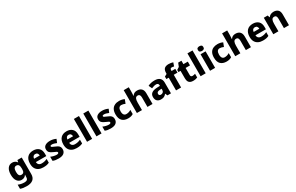

<svg xmlns="http://www.w3.org/2000/svg" viewBox="338 -3029 8534 5532"><g transform="rotate(-30 4605.0 -263.5)"><path d="M249 -559.1C186 -559.1 136.2 -534.7 99.6 -485.4C62.5 -436 43.9 -365.2 43.9 -273.9C43.9 -183.6 62 -113.8 98.6 -64.5C134.8 -15.1 184.1 9.8 246.1 9.8C314.9 9.8 365.2 -19.5 397 -70.8H401.9C399.4 -48.8 397 -22 397 -2.9V7.8C397 77.6 358.9 112.8 282.2 112.8C241.7 112.8 205.1 109.4 172.4 102.5C139.6 95.2 106 85 71.8 70.8V208C136.2 231.9 199.7 240.2 282.2 240.2C471.2 240.2 564.9 157.2 564.9 1V-548.8H420.9L408.2 -480H403.8C370.6 -529.3 321.3 -559.1 249 -559.1ZM308.1 -425.8C382.3 -425.8 409.2 -377.9 409.2 -274.9V-253.9C409.2 -159.7 380.4 -121.1 310.1 -121.1C246.1 -121.1 214.8 -168 214.8 -271C214.8 -374 246.1 -425.8 308.1 -425.8Z M947.3 -559.1C787.6 -559.1 682.1 -465.3 682.1 -271C682.1 -207 694.3 -153.8 718.8 -112.3C767.6 -28.8 856.4 9.8 967.3 9.8C1011.7 9.8 1049.3 6.8 1079.6 0.5C1109.9 -5.9 1138.7 -15.6 1166 -29.8V-154.8C1105 -125.5 1050.8 -112.8 981 -112.8C900.4 -112.8 854.5 -158.7 852.1 -231H1199.2V-309.1C1199.2 -391.1 1176.8 -453.1 1131.3 -495.6C1085.9 -538.1 1024.4 -559.1 947.3 -559.1ZM950.2 -441.9C981.4 -441.9 1004.9 -432.1 1020 -412.6C1035.2 -392.6 1043.5 -368.7 1043.9 -339.8H855C862.3 -410.6 897.9 -441.9 950.2 -441.9Z M1708 -166C1708 -262.2 1656.2 -299.8 1561 -337.9C1466.8 -377.9 1448.2 -385.3 1448.2 -410.2C1448.2 -430.2 1467.8 -439.9 1506.3 -439.9C1547.4 -439.9 1600.6 -423.8 1655.3 -399.9L1703.1 -514.2C1636.7 -544.9 1576.7 -559.1 1506.3 -559.1C1439.5 -559.1 1386.2 -545.9 1345.7 -519.5C1305.2 -493.2 1285.2 -454.1 1285.2 -401.9C1285.2 -309.6 1331.1 -272 1428.2 -230C1528.8 -187.5 1546.4 -178.2 1546.4 -150.9C1546.4 -127 1524.9 -112.8 1474.1 -112.8C1450.2 -112.8 1420.9 -116.7 1386.2 -124.5C1351.6 -132.3 1317.9 -143.6 1286.1 -158.2V-22C1315.4 -9.8 1344.7 -1.5 1373.5 2.9C1402.3 7.3 1436.5 9.8 1475.1 9.8C1555.2 9.8 1614.3 -5.9 1651.9 -37.6C1689.5 -69.3 1708 -111.8 1708 -166Z M2056.2 -559.1C1896.5 -559.1 1791 -465.3 1791 -271C1791 -207 1803.2 -153.8 1827.6 -112.3C1876.5 -28.8 1965.3 9.8 2076.2 9.8C2120.6 9.8 2158.2 6.8 2188.5 0.5C2218.8 -5.9 2247.6 -15.6 2274.9 -29.8V-154.8C2213.9 -125.5 2159.7 -112.8 2089.8 -112.8C2009.3 -112.8 1963.4 -158.7 1960.9 -231H2308.1V-309.1C2308.1 -391.1 2285.6 -453.1 2240.2 -495.6C2194.8 -538.1 2133.3 -559.1 2056.2 -559.1ZM2059.1 -441.9C2090.3 -441.9 2113.8 -432.1 2128.9 -412.6C2144 -392.6 2152.3 -368.7 2152.8 -339.8H1963.9C1971.2 -410.6 2006.8 -441.9 2059.1 -441.9Z M2591.3 -759.8H2421.9V0H2591.3Z M2904.3 -759.8H2734.9V0H2904.3Z M3442.9 -166C3442.9 -262.2 3391.1 -299.8 3295.9 -337.9C3201.7 -377.9 3183.1 -385.3 3183.1 -410.2C3183.1 -430.2 3202.6 -439.9 3241.2 -439.9C3282.2 -439.9 3335.4 -423.8 3390.1 -399.9L3438 -514.2C3371.6 -544.9 3311.5 -559.1 3241.2 -559.1C3174.3 -559.1 3121.1 -545.9 3080.6 -519.5C3040 -493.2 3020 -454.1 3020 -401.9C3020 -309.6 3065.9 -272 3163.1 -230C3263.7 -187.5 3281.2 -178.2 3281.2 -150.9C3281.2 -127 3259.8 -112.8 3209 -112.8C3185.1 -112.8 3155.8 -116.7 3121.1 -124.5C3086.4 -132.3 3052.7 -143.6 3021 -158.2V-22C3050.3 -9.8 3079.6 -1.5 3108.4 2.9C3137.2 7.3 3171.4 9.8 3210 9.8C3290 9.8 3349.1 -5.9 3386.7 -37.6C3424.3 -69.3 3442.9 -111.8 3442.9 -166Z M3790 9.8C3866.2 9.8 3915.5 -5.9 3960.9 -35.2V-172.9C3914.1 -142.1 3863.8 -125 3805.2 -125C3738.3 -125 3696.8 -169.9 3696.8 -272.9C3696.8 -374.5 3735.8 -424.8 3803.7 -424.8C3845.2 -424.8 3883.3 -413.1 3930.2 -393.1L3979 -520C3933.6 -543 3876 -559.1 3803.7 -559.1C3750 -559.1 3702.1 -549.3 3660.2 -529.3C3576.2 -489.3 3525.9 -405.3 3525.9 -272C3525.9 -173.8 3549.3 -102.5 3596.2 -57.6C3642.6 -12.7 3707.5 9.8 3790 9.8Z M4249 -759.8H4079.6V0H4249V-251C4249 -307.1 4256.3 -350.1 4271.5 -380.4C4286.6 -410.6 4314 -425.8 4354 -425.8C4405.8 -425.8 4431.6 -387.7 4431.6 -311V0H4600.6V-357.9C4600.6 -499.5 4519.5 -559.1 4404.8 -559.1C4338.4 -559.1 4284.7 -537.1 4250 -480H4240.7C4243.2 -503.9 4249 -560.5 4249 -627Z M4988.8 -560.1C4900.9 -560.1 4824.2 -542.5 4763.7 -509.8L4814.9 -397.9C4868.2 -420.9 4921.4 -438 4968.8 -438C5017.1 -438 5045.9 -415 5045.9 -361.8V-346.2L4951.7 -342.8C4793.5 -336.4 4710 -281.7 4710 -166C4710 -106 4726.1 -62 4757.8 -33.2C4789.6 -4.4 4830.1 9.8 4878.9 9.8C4924.3 9.8 4960 3.4 4985.8 -9.8C5011.7 -22.5 5036.6 -43.9 5060.1 -74.2H5064L5096.7 0H5213.9V-363.8C5213.9 -492.2 5131.3 -560.1 4988.8 -560.1ZM5045.9 -250V-206.1C5045.9 -176.8 5036.1 -153.8 5017.1 -136.7C4997.6 -119.6 4973.6 -110.8 4945.8 -110.8C4908.7 -110.8 4881.8 -128.9 4881.8 -169.9C4881.8 -216.8 4911.1 -245.6 4995.1 -248Z M5674.8 -548.8H5550.8V-574.2C5550.8 -613.8 5566.9 -637.2 5602.5 -637.2C5633.3 -637.2 5658.7 -630.4 5678.7 -625L5718.8 -741.2C5678.2 -754.4 5631.8 -765.1 5574.7 -765.1C5511.7 -765.1 5464.4 -751 5432.6 -722.7C5400.9 -694.3 5384.8 -645 5384.8 -574.2V-547.9L5304.7 -504.9V-422.9H5382.8V0H5550.8V-422.9H5674.8Z M6003.4 -124C5967.8 -124 5944.8 -143.1 5944.8 -182.1V-422.9H6090.8V-548.8H5944.8V-663.1H5836.4L5790.5 -546.9L5706.5 -493.2V-422.9H5776.9V-175.8C5776.9 -127.4 5784.2 -89.8 5799.3 -63C5829.1 -9.8 5883.3 9.8 5951.7 9.8C6015.6 9.8 6061 -2 6096.7 -18.1V-142.1C6065.9 -130.9 6037.1 -124 6003.4 -124Z M6369.6 -759.8H6200.2V0H6369.6Z M6599.6 -767.1C6574.2 -767.1 6552.7 -761.7 6535.2 -751C6517.1 -740.2 6508.3 -719.7 6508.3 -689C6508.3 -659.2 6517.1 -638.7 6535.2 -627.4C6552.7 -616.2 6574.2 -610.8 6599.6 -610.8C6623.5 -610.8 6644.5 -616.2 6662.6 -627.4C6680.7 -638.7 6689.5 -659.2 6689.5 -689C6689.5 -719.7 6680.7 -740.2 6662.6 -751C6644.5 -761.7 6623.5 -767.1 6599.6 -767.1ZM6514.6 -548.8V0H6682.6V-548.8Z M7063.5 9.8C7139.6 9.8 7189 -5.9 7234.4 -35.2V-172.9C7187.5 -142.1 7137.2 -125 7078.6 -125C7011.7 -125 6970.2 -169.9 6970.2 -272.9C6970.2 -374.5 7009.3 -424.8 7077.1 -424.8C7118.7 -424.8 7156.7 -413.1 7203.6 -393.1L7252.4 -520C7207 -543 7149.4 -559.1 7077.1 -559.1C7023.4 -559.1 6975.6 -549.3 6933.6 -529.3C6849.6 -489.3 6799.3 -405.3 6799.3 -272C6799.3 -173.8 6822.8 -102.5 6869.6 -57.6C6916 -12.7 6981 9.8 7063.5 9.8Z M7522.5 -759.8H7353V0H7522.5V-251C7522.5 -307.1 7529.8 -350.1 7544.9 -380.4C7560.1 -410.6 7587.4 -425.8 7627.4 -425.8C7679.2 -425.8 7705.1 -387.7 7705.1 -311V0H7874V-357.9C7874 -499.5 7793 -559.1 7678.2 -559.1C7611.8 -559.1 7558.1 -537.1 7523.4 -480H7514.2C7516.6 -503.9 7522.5 -560.5 7522.5 -627Z M8253.4 -559.1C8093.8 -559.1 7988.3 -465.3 7988.3 -271C7988.3 -207 8000.5 -153.8 8024.9 -112.3C8073.7 -28.8 8162.6 9.8 8273.4 9.8C8317.9 9.8 8355.5 6.8 8385.7 0.5C8416 -5.9 8444.8 -15.6 8472.2 -29.8V-154.8C8411.1 -125.5 8356.9 -112.8 8287.1 -112.8C8206.5 -112.8 8160.6 -158.7 8158.2 -231H8505.4V-309.1C8505.4 -391.1 8482.9 -453.1 8437.5 -495.6C8392.1 -538.1 8330.6 -559.1 8253.4 -559.1ZM8256.3 -441.9C8287.6 -441.9 8311 -432.1 8326.2 -412.6C8341.3 -392.6 8349.6 -368.7 8350.1 -339.8H8161.1C8168.5 -410.6 8204.1 -441.9 8256.3 -441.9Z M8946.3 -559.1C8874.5 -559.1 8813 -531.2 8778.3 -478H8770.5L8747.6 -548.8H8619.1V0H8788.6V-250C8788.6 -306.6 8795.9 -350.1 8810.5 -380.4C8825.2 -410.6 8853 -425.8 8893.6 -425.8C8948.2 -425.8 8972.2 -387.2 8972.2 -311V0H9140.1V-357.9C9140.1 -428.7 9122.6 -480 9086.9 -511.7C9051.3 -543.5 9004.4 -559.1 8946.3 -559.1Z"/></g></svg>

Font: Noto Reveo Sans
Style: Regular
Weight: 800
Designer: Monotype Design Team
Foundry: Monotype Imaging Inc.
Version: Version 2.007